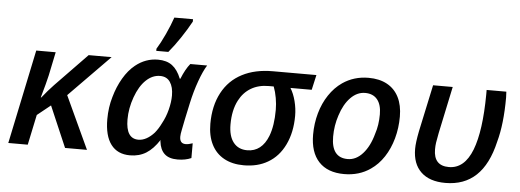

<svg xmlns="http://www.w3.org/2000/svg" viewBox="-51 -943 2979 1099"><g transform="rotate(5 1438.0 -394.0)"><path d="M138.7 -541H250.5L222.2 -404.8Q212.9 -363.3 188 -275.9H190.9Q224.6 -318.4 257.3 -352.5L439.9 -541H571.8L337.4 -302.2L477.5 0H351.6L250.5 -235.4L173.8 -173.8L137.2 0H25.4Z M578.1 -185.5Q578.1 -253.4 596.2 -314Q612.8 -373.5 641.8 -423.1Q670.9 -472.7 708.5 -502.9Q766.6 -549.8 837.9 -549.8Q888.2 -549.8 919.7 -526.1Q951.2 -502.4 971.2 -452.1H974.6Q997.6 -509.3 1023.9 -541H1120.6Q1099.1 -506.8 1077.4 -446.5Q1055.7 -386.2 1041 -318.4Q1017.1 -209 1008.3 -161.6Q1002.9 -136.2 1002.9 -121.6Q1002.9 -82 1037.1 -82Q1054.2 -82 1077.1 -90.3V-5.4Q1043.5 9.8 998 9.8Q948.7 9.8 923.1 -14.2Q897.5 -38.1 892.1 -85V-92.8Q857.9 -40 817.9 -15.1Q777.8 9.8 725.1 9.8Q653.3 9.8 615.7 -40Q578.1 -89.8 578.1 -185.5ZM856 -132.3Q876.5 -157.2 892.1 -189.5Q912.6 -226.6 923.8 -270.5Q935.1 -314.5 935.1 -352.1Q935.1 -400.4 915.8 -429.2Q896.5 -458 857.9 -458Q814 -458 777.1 -422.9Q740.2 -387.7 716.8 -322.8Q693.4 -257.8 693.4 -193.8Q693.4 -83.5 765.6 -83.5Q788.6 -83.5 811.8 -96.2Q835 -108.9 856 -132.3ZM909.7 -797.9H1017.1V-784.2Q992.2 -738.3 958.5 -688Q924.8 -637.7 892.6 -599.1H823.2V-611.3Q844.7 -645.5 869.6 -699.2Q894.5 -752.9 909.7 -797.9Z M1168 -210.4Q1168 -313.5 1208 -388.9Q1248 -464.4 1322.8 -502.9Q1396 -541 1498.5 -541H1748.5L1729 -454.6H1606.9Q1626 -423.8 1636.7 -381.8Q1647.5 -339.8 1647.5 -297.9Q1647.5 -203.1 1613 -131.6Q1578.6 -60.1 1516.6 -24.4Q1458.5 9.8 1378.9 9.8Q1312.5 9.8 1265.1 -16.4Q1217.8 -42.5 1192.9 -92Q1168 -141.6 1168 -210.4ZM1511.2 -171.4Q1534.2 -231.4 1534.2 -322.3Q1534.2 -355 1528.1 -390.1Q1522 -425.3 1510.7 -454.6H1482.4Q1423.8 -454.6 1380.9 -429.2Q1337.9 -403.8 1313 -356Q1283.2 -299.3 1283.2 -216.8Q1283.2 -149.9 1311.5 -113.8Q1339.8 -77.6 1391.1 -77.6Q1432.6 -77.6 1462.9 -101.3Q1493.2 -125 1511.2 -171.4Z M1759.3 -199.7Q1759.3 -264.2 1775.9 -323.2Q1792.5 -382.3 1824 -429.4Q1855.5 -476.6 1898.4 -506.3Q1963.9 -551.3 2047.9 -551.3Q2110.4 -551.3 2154.5 -527.1Q2198.7 -502.9 2221.9 -456.8Q2245.1 -410.6 2245.1 -345.7Q2245.1 -279.8 2228.5 -219.7Q2211.9 -159.7 2180.7 -112.1Q2149.4 -64.5 2106.4 -35.2Q2042 9.8 1955.6 9.8Q1860.4 9.8 1809.8 -44.4Q1759.3 -98.6 1759.3 -199.7ZM2112.8 -235.8Q2129.9 -286.6 2129.9 -348.6Q2129.9 -404.3 2105.5 -433.8Q2081.1 -463.4 2035.6 -463.4Q1989.7 -463.4 1952.4 -425.3Q1915 -387.2 1894 -320.8Q1874.5 -262.2 1874.5 -198.2Q1874.5 -77.6 1968.3 -77.6Q2016.6 -77.6 2054.9 -120.4Q2093.3 -163.1 2112.8 -235.8Z M2348.1 -169.4Q2348.1 -205.6 2361.3 -272L2418.9 -541H2531.7L2474.6 -271Q2467.3 -233.9 2464.6 -215.6Q2461.9 -197.3 2461.9 -176.8Q2461.9 -82.5 2549.3 -82.5Q2638.7 -82.5 2682.6 -195.3Q2725.1 -305.7 2726.6 -515.1V-541H2839.8Q2841.3 -522.9 2841.3 -507.8Q2841.3 -355 2812.5 -251Q2782.2 -119.6 2713.6 -54.9Q2645 9.8 2537.1 9.8Q2445.8 9.8 2397 -36.9Q2348.1 -83.5 2348.1 -169.4Z"/></g></svg>

Font: Viking Open Sans Light
Style: Bold Italic
Weight: 600
Italic angle: -12°
Foundry: Ascender Corporation
Version: Version 2.000